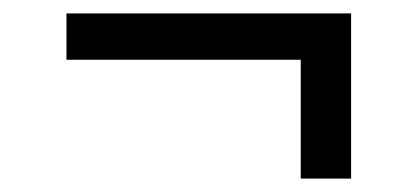

<svg xmlns="http://www.w3.org/2000/svg" viewBox="-20 -477 622 286"><path d="M428 -211V-388H79V-457H503V-211Z"/></svg>

Font: Gantari
Style: Regular
Weight: 400
Designer: Anugrah Pasau
Foundry: Lafontype
Version: Version 1.000; ttfautohint (v1.8.4)